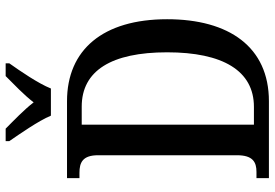

<svg xmlns="http://www.w3.org/2000/svg" viewBox="-166 -805 971 679"><g transform="rotate(-90 319.5 -465.5)"><path d="M250 -771H346C364 -816 408 -880 435 -918V-931H390C361 -902 323 -866 297 -832C271 -866 233 -902 204 -931H160V-918C186 -880 231 -816 250 -771ZM29 0H301C493 0 591 -141 591 -360C591 -587 483 -714 301 -714H29V-670H48C84 -670 110 -659 110 -604V-113C110 -57 86 -44 51 -44H29ZM281 -53H218V-662H282C409 -662 474 -557 474 -360C474 -163 409 -53 281 -53Z"/></g></svg>

Font: Noto Serif Devanagari Condensed Medium
Style: Regular
Weight: 500
Width: 3
Designer: Universal Thirst, Indian Type Foundry and the Monotype Design Team
Foundry: Monotype Imaging Inc.
Version: Version 2.004